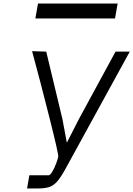

<svg xmlns="http://www.w3.org/2000/svg" viewBox="-20 -869 754 1086"><path d="M146 122.5H254.5Q263.5 122.5 275.5 102.5Q287.5 82.5 297.2 56.8Q307 31 309.5 17.5Q312 4 260.2 -201.5Q208.5 -407 161.5 -579.5L241.5 -577L333 -196L357.5 -64.5H359.5L426 -195L633.5 -577H714L346.5 93Q321.5 137.5 301.8 159.2Q282 181 258 189Q234 197 194.5 197H133ZM195 -849H645.5L630.5 -764.5H180Z"/></svg>

Font: JuliaMono Light
Style: Italic
Weight: 300
Italic angle: -9°
Monospace: yes
Designer: cormullion
Foundry: corm
Version: Version 0.054; ttfautohint (v1.8.4)